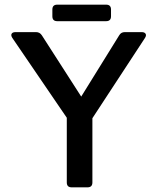

<svg xmlns="http://www.w3.org/2000/svg" viewBox="-20 -805 678 825"><path d="M288 0Q267 0 267 -21V-299L33 -642Q26 -653 30 -660Q34 -667 47 -667H135Q151 -667 160 -653L329 -390L492 -653Q500 -667 516 -667H589Q601 -667 605.5 -660Q610 -653 603 -642L377 -297V-21Q377 0 356 0ZM226 -714Q205 -714 205 -735V-764Q205 -785 226 -785H436Q457 -785 457 -764V-735Q457 -714 436 -714Z"/></svg>

Font: Pitagon Sans Medium
Style: Regular
Weight: 500
Designer: Travis Tran
Foundry: Pitagon
Version: Version 1.001; ttfautohint (v1.8.4.7-5d5b);gftools[0.9.26]